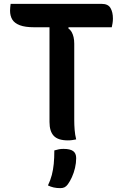

<svg xmlns="http://www.w3.org/2000/svg" viewBox="-20 -720 640 993"><path d="M35 -700H506Q539 -700 551.5 -678.5Q564 -657 564 -624Q564 -611 562 -599.5Q560 -588 558 -579H157Q110 -579 82.5 -589.5Q55 -600 43.5 -619Q32 -638 32 -665Q32 -675 33 -683Q34 -691 35 -700ZM374 1Q363 3 353.5 4.5Q344 6 331 6Q280 6 258 -17.5Q236 -41 236 -89Q236 -154 236 -218Q236 -282 236 -346Q236 -410 236 -474.5Q236 -539 236 -604H344L333 -574Q344 -566 350.5 -554.5Q357 -543 360.5 -528Q364 -513 364 -494Q364 -430 364 -364.5Q364 -299 364 -232.5Q364 -166 364 -99Q364 -74 366 -48.5Q368 -23 374 1ZM261 58Q274 54 285 52Q296 50 308 50Q343 50 358.5 61.5Q374 73 374 98Q374 123 368 148.5Q362 174 352 196Q342 218 331 233Q323 244 314 248.5Q305 253 292 253Q273 253 257.5 249.5Q242 246 228 239Q241 212 248 185Q255 158 258 127.5Q261 97 261 58Z"/></svg>

Font: Recursive Casual SemiBold
Style: Regular
Weight: 600
Version: Version 1.047